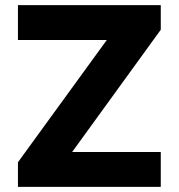

<svg xmlns="http://www.w3.org/2000/svg" viewBox="-20 -727 695 747"><path d="M49.8 -95.7 395.5 -571.3H49.8V-707H605.5V-611.3L260.7 -135.7H605.5V0H49.8Z"/></svg>

Font: Pretendard ExtraBold
Style: Regular
Weight: 800
Designer: Base glyphs from Inter by Rasmus Andersson; Hangeul glyphs from Noto Sans CJK(Source Han Sans) by Jang Soo-young and Kan
Foundry: Kil Hyung-jin
Version: Version 1.309